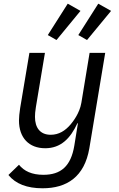

<svg xmlns="http://www.w3.org/2000/svg" viewBox="-20 -800 640 1032"><path d="M208.8 212C339.8 212 433.9 150.2 460.2 -2.8L545.5 -516H461.6L417.3 -247.5C407.7 -190 370.7 -144.5 359.4 -131C330.6 -97.3 296.5 -75.6 252.5 -75.6C195.7 -75.6 168 -113.6 168 -171.9C168 -183.9 169 -201.7 172.9 -224.4L221.6 -516H138.1L88.4 -219.5C84.2 -190.7 82 -171.2 82 -152.3C82 -59.3 135.7 -3.2 223 -3.2C306.1 -3.2 358 -55 396 -137.4H398.8L379.6 -18.1C361.2 94.8 306.1 139.6 213.1 139.6C151.3 139.6 109.4 119.7 82 85.6L25.2 140.6C63.6 187.9 124.6 212 208.8 212ZM236.9 -611.5 283.7 -584.9 412.6 -741.5 344.1 -780.2ZM400.9 -611.5 447.8 -584.9 577.1 -741.5 508.2 -780.2Z"/></svg>

Font: Margiela Mono Italic Text It
Style: Regular
Weight: 400
Designer: Mike Abbink, Paul van der Laan, Pieter van Rosmalen
Foundry: Bold Monday
Version: Version 2.003 2021